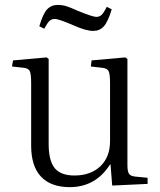

<svg xmlns="http://www.w3.org/2000/svg" viewBox="-20 -748 652 782"><path d="M359.9 -622.1Q328.6 -622.1 276.9 -646Q217.8 -670.9 204.1 -670.9Q190.4 -670.9 181.6 -662.8Q172.9 -654.8 160.2 -630.9L140.1 -641.1Q154.8 -691.4 171.6 -709.7Q188.5 -728 215.8 -728Q232.9 -728 249.8 -722.9Q266.6 -717.8 298.8 -703.1Q357.9 -679.2 372.1 -679.2Q384.8 -679.2 393.3 -687Q401.9 -694.8 415 -720.2L435.1 -710Q419.4 -658.7 402.6 -640.4Q385.7 -622.1 359.9 -622.1ZM264.2 14.2Q187.5 14.2 147.2 -28.3Q106.9 -70.8 106.9 -154.8V-410.2Q106.9 -446.3 101.3 -458.3Q95.7 -470.2 74.2 -472.2L28.8 -477.1L33.2 -502L169.9 -514.2L178.2 -507.8V-161.1Q178.2 -93.8 202.6 -63.5Q227.1 -33.2 283.2 -33.2Q349.1 -33.2 388.7 -70.8Q428.2 -108.4 428.2 -172.9V-410.2Q428.2 -446.3 422.4 -458.3Q416.5 -470.2 394 -472.2L350.1 -477.1L353 -502L490.2 -514.2L499 -507.8V-75.2Q499 -49.8 505.4 -40.3Q511.7 -30.8 530.8 -28.8L581.1 -23.9V1L437 7.8L430.2 -78.1H428.2Q369.1 14.2 264.2 14.2Z"/></svg>

Font: Literata Light
Style: Regular
Weight: 300
Designer: Latin by Veronika Burian and Jose Scaglione. Greek by Irene Vlachou. Cyrillic by Vera Evstafieva.
Foundry: TypeTogether
Version: Version 3.021